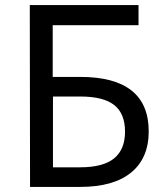

<svg xmlns="http://www.w3.org/2000/svg" viewBox="-20 -734 654 754"><path d="M98 0 97 -714H524V-635H187V-432H295Q429 -432 496.5 -378.5Q564 -325 564 -218Q564 -113 495 -56.5Q426 0 295 0ZM188 -77H295Q385 -77 428 -112Q471 -147 471 -217Q471 -288 428.5 -321.5Q386 -355 295 -355H188Z"/></svg>

Font: Noto Sans Ambassadori
Style: Regular
Weight: 400
Designer: Monotype Design Team
Foundry: Monotype Imaging Inc.
Version: Version 2.013